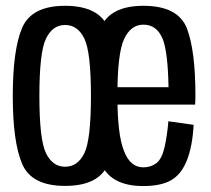

<svg xmlns="http://www.w3.org/2000/svg" viewBox="-20 -622 710 646"><path d="M199 3.5Q312.5 3.5 344.2 -70Q376 -143.5 376 -299Q376 -455.5 344.2 -529Q312.5 -602.5 199 -602.5Q86.5 -602.5 54.8 -529Q23 -455.5 23 -299Q23 -143.5 54.8 -70Q86.5 3.5 199 3.5ZM199 -61Q157 -61 134.8 -106.5Q112.5 -152 112.5 -299Q112.5 -446.5 134.8 -492.2Q157 -538 199 -538Q241.5 -538 263.8 -492.2Q286 -446.5 286 -299Q286 -152 263.8 -106.5Q241.5 -61 199 -61ZM462 4V-59Q418 -59 397 -114.5Q375 -169 375 -300Q375 -442.5 397.5 -490.5Q420 -539 462.5 -539Q507 -539 527 -492Q545 -447.5 547 -328.5H365.5V-270H636.5Q637.5 -285 637.5 -300.5Q637.5 -452.5 608.5 -527.5Q578 -602.5 462.5 -602.5Q349 -602.5 318 -527Q286.5 -451.5 286.5 -300Q286.5 -163 317.5 -79Q347 4 462 4ZM462 -59V4Q522 4 556.5 -16Q590.5 -36 609 -83Q627.5 -129.5 631.5 -202L546.5 -214Q542.5 -165.5 533.5 -126Q524.5 -87 506 -73Q487.5 -59 462 -59Z"/></svg>

Font: Anybody Condensed
Style: Regular
Weight: 400
Width: 3
Designer: Tyler Finck
Foundry: Etcetera Type Company
Version: Version 1.113;gftools[0.9.25]